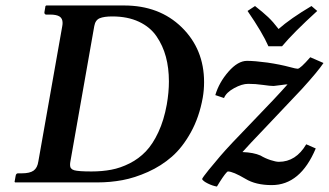

<svg xmlns="http://www.w3.org/2000/svg" viewBox="-20 -666 1201 701"><path d="M236.8 -75.2Q235.8 -70.8 235.8 -63Q235.8 -48.8 251 -44.4Q266.1 -40 314 -40Q353 -40 386.5 -46.4Q419.9 -52.7 453.4 -69.6Q486.8 -86.4 512.5 -113.3Q538.1 -140.1 558.3 -183.6Q578.6 -227.1 588.9 -284.2Q596.7 -328.6 596.7 -368.7Q596.7 -417.5 585.7 -458.5Q574.7 -499.5 551.5 -533.4Q528.3 -567.4 487.1 -586.7Q445.8 -606 390.1 -606Q359.9 -606 344 -599.4Q328.1 -592.8 324.2 -570.8ZM35.2 0 33.2 -2 37.1 -23.9Q38.6 -33.2 45.9 -33.2H60.1Q88.9 -33.2 102.8 -43.2Q116.7 -53.2 120.1 -77.1L207 -568.8Q208.5 -576.2 208.5 -582.5Q208.5 -598.6 197.5 -605.7Q186.5 -612.8 162.1 -612.8H147.9Q145.5 -612.8 143.6 -615.2Q141.6 -617.7 142.1 -621.1L146 -644L148.9 -646H433.1Q562 -646 643.6 -566.2Q725.1 -486.3 725.1 -366.2Q725.1 -336.9 720.2 -309.1Q707.5 -238.3 676.8 -182.9Q646 -127.4 607.4 -93.8Q568.8 -60.1 520.3 -38.3Q471.7 -16.6 427 -8.3Q382.3 0 335.9 0ZM1112.8 -457 1161.1 -436Q1141.1 -405.8 1082 -340.8L953.6 -205.1Q884.8 -133.3 865.2 -110.8Q905.8 -109.4 931.2 -98.1Q948.2 -87.9 967.8 -81.5Q987.3 -75.2 998 -75.2Q1060.5 -75.2 1098.1 -139.2L1132.8 -124Q1076.7 9.8 972.2 9.8Q913.6 9.8 876 -13.2Q830.6 -40 812 -40Q810.5 -40 805.7 -34.7Q800.8 -29.3 791.7 -16.1Q782.7 -2.9 772 15.1Q756.8 12.7 739.3 4.2Q721.7 -4.4 717.8 -12.2Q719.7 -18.1 742.2 -45.9L784.2 -96.2Q815.4 -132.8 902.3 -222.2Q990.7 -313.5 1029.8 -357.9Q1025.9 -358.4 1004.4 -355.2Q982.9 -352.1 979 -352.1Q966.3 -352.1 939.7 -356Q913.1 -359.9 886.2 -359.9Q863.3 -359.9 834.5 -344Q805.7 -328.1 797.9 -308.1L766.1 -318.8Q779.8 -365.2 814.2 -404.5Q848.6 -443.8 881.8 -443.8Q909.7 -443.8 956.5 -437.5Q1002.9 -430.7 1039.1 -420.9Q1060.5 -415 1066.9 -415Q1076.2 -415 1112.8 -457ZM1009.8 -497.1H960Q938.5 -546.4 883.8 -626L911.1 -644Q940.9 -620.6 959 -603.5Q977.1 -586.4 997.1 -560.1Q1040 -598.1 1117.2 -644L1138.2 -626Q1050.8 -546.4 1009.8 -497.1Z"/></svg>

Font: Linux Libertine G
Style: Semibold Italic
Weight: 600
Italic angle: -11.5°
Designer: Philipp H. Poll
Foundry: Philipp H. Poll
Version: Version 5.1.1